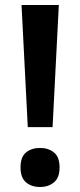

<svg xmlns="http://www.w3.org/2000/svg" viewBox="-20 -734 321 767"><path d="M190 -226H91L66 -714H215ZM62 -65Q62 -107 84 -125Q106 -143 140 -143Q173 -143 195.5 -125Q218 -107 218 -65Q218 -24 195.5 -5.5Q173 13 140 13Q106 13 84 -5.5Q62 -24 62 -65Z"/></svg>

Font: Noto Sans Khmer SemiBold
Style: Regular
Weight: 600
Version: Version 2.003